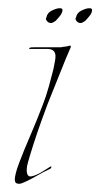

<svg xmlns="http://www.w3.org/2000/svg" viewBox="-20 -441 244 467"><path d="M26 6Q16 6 16 -4Q16 -17 27 -46Q38 -75 54 -112Q70 -149 84 -186Q92 -206 99 -231.5Q106 -257 110 -273Q112 -284 113.5 -291.5Q115 -299 115 -304Q115 -322 95 -322H54Q51 -321 51 -322.5Q51 -324 53 -325Q54 -326 63 -326Q72 -326 84 -326H128Q132 -327 137.5 -327.5Q143 -328 146 -329Q154 -332 152 -326Q140 -299 125.5 -262Q111 -225 95 -186Q89 -170 79.5 -143.5Q70 -117 61.5 -90.5Q53 -64 48 -46Q45 -36 45 -28Q45 -10 56 -12Q67 -14 80.5 -22Q94 -30 103 -36H104Q104 -36 104.5 -36Q105 -36 105 -35Q105 -31 99 -29Q86 -23 66 -11.5Q46 0 32 5Q30 6 26 6ZM176 -385Q170 -385 166 -390Q162 -395 165 -399Q167 -410 178.5 -415.5Q190 -421 197 -421Q204 -421 204 -417Q204 -410 198 -402.5Q192 -395 187 -390Q180 -385 176 -385ZM104 -385Q98 -385 94 -390Q90 -395 93 -399Q95 -410 106.5 -415.5Q118 -421 125 -421Q132 -421 132 -417Q132 -410 126 -402.5Q120 -395 115 -390Q108 -385 104 -385Z"/></svg>

Font: Explora
Style: Regular
Weight: 400
Designer: Robert E. Leuschke
Foundry: Robert E. Leuschke
Version: Version 1.010